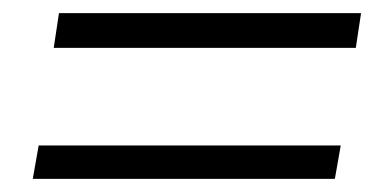

<svg xmlns="http://www.w3.org/2000/svg" viewBox="-20 -432 589 293"><path d="M62 -359 70 -412H531L523 -359ZM30 -159 39 -210H500L491 -159Z"/></svg>

Font: Nunito Sans 7pt SemiCondensed Light
Style: Italic
Weight: 300
Width: 4
Italic angle: -9°
Designer: Vernon Adams
Foundry: Vernon Adams
Version: Version 3.101;gftools[0.9.27]